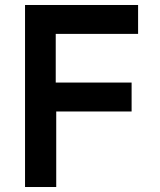

<svg xmlns="http://www.w3.org/2000/svg" viewBox="-20 -750 640 770"><path d="M80.4 0V-730H533.8V-614.1H203.5V-418.9H507.8V-302.9H205.5V0Z"/></svg>

Font: Atlassian Mono
Style: Regular
Weight: 400
Monospace: yes
Designer: Philipp Nurullin, Konstantin Bulenkov
Foundry: Modifications by Atlassian Pty Ltd, manufactured by JetBrains
Version: Version 2.304